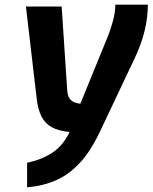

<svg xmlns="http://www.w3.org/2000/svg" viewBox="-20 -565 653 822"><path d="M96 237V132Q157 119 203 89.5Q249 60 278 0Q231 -4 201.5 -20.5Q172 -37 157 -67.5Q142 -98 137 -144L91 -537H244L268 -175Q270 -154 278.5 -142.5Q287 -131 299.5 -126.5Q312 -122 324 -121L442 -410Q454 -440 463.5 -475Q473 -510 474 -545H613Q613 -491 599 -432.5Q585 -374 553 -308L411 -8Q370 80 323 131Q276 182 220.5 206.5Q165 231 96 237Z"/></svg>

Font: Exo Thin
Style: Bold Italic
Weight: 700
Italic angle: -9°
Version: Version 2.000